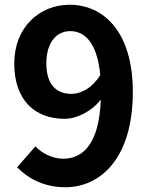

<svg xmlns="http://www.w3.org/2000/svg" viewBox="-20 -774 629 808"><path d="M280 -379C216 -379 175 -420 175 -507C175 -598 220 -643 275 -643C338 -643 389 -593 402 -458C366 -401 320 -379 280 -379ZM52 -70C96 -25 163 14 255 14C402 14 539 -107 539 -387C539 -644 413 -754 273 -754C146 -754 40 -659 40 -507C40 -350 129 -274 252 -274C303 -274 366 -305 404 -355C398 -169 329 -106 246 -106C202 -106 156 -129 129 -158Z"/></svg>

Font: Noto Sans CJK JP Bold
Style: Regular
Weight: 700
Designer: Ryoko NISHIZUKA (kana & ideographs); Paul D. Hunt (Latin, Greek & Cyrillic); Wenlong ZHANG (bopomofo); Sandoll Communica
Foundry: Adobe Systems Incorporated
Version: Version 1.004;PS 1.004;hotconv 1.0.82;makeotf.lib2.5.63406